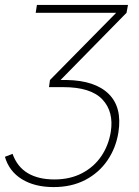

<svg xmlns="http://www.w3.org/2000/svg" viewBox="-95 -540 564 780"><path d="M123 220Q46 220 -6 188Q-58 156 -75 97L-44 85Q-25 138 18 163.5Q61 189 126 189Q190 189 238.5 163.5Q287 138 316.5 94.5Q346 51 355 -4Q368 -86 321 -136Q274 -186 162 -186H104L108 -215L377 -488H50L55 -520H425L419 -488L151 -215H176Q291 -213 346.5 -158.5Q402 -104 386 -2Q376 61 341.5 111.5Q307 162 251.5 191Q196 220 123 220Z"/></svg>

Font: Raleway ExtraLight
Style: Italic
Weight: 200
Italic angle: -12°
Designer: Matt McInerney, Pablo Impallari, Rodrigo Fuenzalida
Foundry: Matt McInerney, Pablo Impallari, Rodrigo Fuenzalida
Version: Version 4.026